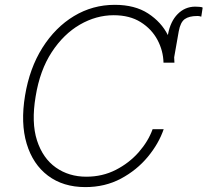

<svg xmlns="http://www.w3.org/2000/svg" viewBox="-20 -757 851 787"><path d="M695 -500H650.2Q649.1 -549 625.4 -593.6Q601.6 -638.1 556.5 -666.4Q511.4 -694.6 446 -694.6Q374.3 -694.6 307.5 -656.1Q240.8 -617.5 192.1 -543.3Q143.5 -469.1 126.1 -361.9Q108 -254.6 131.7 -181.3Q155.5 -108 209 -70.3Q262.4 -32.7 333.8 -32.7Q399.9 -32.7 454.7 -60.7Q509.6 -88.8 548.7 -133.3Q587.7 -177.9 605.5 -227.3H650.9Q630.7 -168.3 585.8 -114Q540.8 -59.7 475.9 -24.9Q410.9 9.9 329.9 9.9Q239 9.9 176.8 -36.8Q114.7 -83.5 89.3 -168Q63.9 -252.5 82.7 -365.4Q101.2 -477.6 153.9 -561.3Q206.7 -644.9 283.2 -691.1Q359.7 -737.2 450.3 -737.2Q532.7 -737.2 587 -701.9Q641.3 -666.5 668 -613.3L668.7 -616.5Q678.6 -669.4 708.3 -699.4Q737.9 -729.4 779.8 -729.8Q788 -729.4 797.9 -728.9Q807.9 -728.3 810.7 -725.5L805 -688.6Q801.5 -689.6 798.5 -690.5Q795.5 -691.4 788.4 -691.4Q755 -691.4 737.2 -678.6Q719.5 -665.8 712.7 -628.9L693.9 -522Q695 -511 695 -500Z"/></svg>

Font: Inter UI Extra Light
Style: Italic
Weight: 200
Italic angle: -9.39999°
Designer: Rasmus Andersson
Foundry: rsms
Version: 3.2;8d6f07862